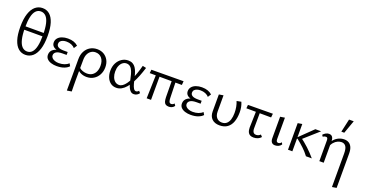

<svg xmlns="http://www.w3.org/2000/svg" viewBox="-39 -1598 5291 2774"><g transform="rotate(20 2606.0 -211.0)"><path d="M259 10Q197 10 151 -29Q105 -68 79.5 -146.5Q54 -225 54 -345Q54 -469 81 -550Q108 -631 156 -671Q204 -711 267 -711Q330 -711 375.5 -672.5Q421 -634 446 -555.5Q471 -477 471 -357Q471 -233 444.5 -151.5Q418 -70 370 -30Q322 10 259 10ZM267 -44Q312 -44 342.5 -76.5Q373 -109 388 -175Q403 -241 403 -343Q403 -452 386.5 -521.5Q370 -591 337.5 -624Q305 -657 259 -657Q215 -657 184 -625Q153 -593 137.5 -527.5Q122 -462 122 -358Q122 -250 139 -180.5Q156 -111 188.5 -77.5Q221 -44 267 -44ZM95 -326V-378H422V-326Z M739 8Q694 8 654.5 -4Q615 -16 591 -41Q567 -66 567 -105Q567 -161 614.5 -193Q662 -225 751 -225V-200Q703 -200 665.5 -210.5Q628 -221 606.5 -243Q585 -265 585 -301Q585 -338 607.5 -365.5Q630 -393 670.5 -408Q711 -423 761 -423Q813 -423 851.5 -409.5Q890 -396 918 -370L886 -321Q866 -346 832 -360Q798 -374 755 -374Q727 -374 703 -366Q679 -358 664.5 -342.5Q650 -327 650 -302Q650 -271 678 -254.5Q706 -238 761 -238H822V-193H761Q693 -193 663 -172.5Q633 -152 633 -119Q633 -97 649 -80Q665 -63 692.5 -53Q720 -43 755 -43Q801 -43 840 -56.5Q879 -70 903 -95L926 -57Q905 -31 857.5 -11.5Q810 8 739 8Z M1001 289Q1001 227 1001.5 165.5Q1002 104 1002 44Q1002 -16 1002 -76Q1002 -136 1002 -193Q1002 -264 1029.5 -315.5Q1057 -367 1104.5 -395Q1152 -423 1212 -423Q1271 -423 1315 -396.5Q1359 -370 1384 -324Q1409 -278 1409 -216Q1409 -153 1382.5 -102Q1356 -51 1308.5 -21.5Q1261 8 1200 8Q1151 8 1110 -11Q1069 -30 1047 -65L1066 -87Q1086 -65 1120.5 -53Q1155 -41 1188 -41Q1236 -41 1269 -63Q1302 -85 1319 -123.5Q1336 -162 1336 -212Q1336 -287 1299.5 -329.5Q1263 -372 1204 -372Q1166 -372 1136 -352Q1106 -332 1089 -295.5Q1072 -259 1072 -206Q1071 -142 1071 -88.5Q1071 -35 1070.5 12Q1070 59 1070 102.5Q1070 146 1070.5 189Q1071 232 1072 278Z M1656 8Q1606 8 1569.5 -18.5Q1533 -45 1513 -91.5Q1493 -138 1493 -195Q1493 -264 1520 -315Q1547 -366 1591.5 -394.5Q1636 -423 1688 -423Q1729 -423 1757 -407.5Q1785 -392 1803.5 -364.5Q1822 -337 1834.5 -301.5Q1847 -266 1855 -226Q1868 -170 1879.5 -129Q1891 -88 1906 -65Q1921 -42 1942 -42Q1952 -42 1963.5 -48Q1975 -54 1983 -65L2008 -37Q1996 -18 1974 -5Q1952 8 1926 8Q1897 8 1877 -10Q1857 -28 1843 -58Q1829 -88 1820 -125.5Q1811 -163 1802 -204Q1792 -254 1777 -292.5Q1762 -331 1738 -352.5Q1714 -374 1678 -374Q1648 -374 1621.5 -354.5Q1595 -335 1579 -298Q1563 -261 1563 -209Q1563 -162 1577.5 -124.5Q1592 -87 1618.5 -65.5Q1645 -44 1680 -44Q1707 -44 1733 -62Q1759 -80 1783.5 -113.5Q1808 -147 1830.5 -194Q1853 -241 1873 -298Q1893 -355 1910 -421L1965 -409Q1943 -338 1918.5 -275.5Q1894 -213 1865.5 -161Q1837 -109 1804.5 -71Q1772 -33 1735 -12.5Q1698 8 1656 8Z M2123 0 2135 -409H2191L2190 0ZM2040 -357 2046 -411 2540 -414 2535 -355ZM2380 -111 2377 -409H2434L2442 -121Q2443 -92 2447.5 -75Q2452 -58 2461 -51Q2470 -44 2482 -44Q2494 -44 2506.5 -50Q2519 -56 2528 -68L2548 -39Q2540 -25 2527.5 -15.5Q2515 -6 2498.5 -0.5Q2482 5 2462 5Q2431 5 2413 -8Q2395 -21 2388 -47Q2381 -73 2380 -111Z M2799 8Q2754 8 2714.5 -4Q2675 -16 2651 -41Q2627 -66 2627 -105Q2627 -161 2674.5 -193Q2722 -225 2811 -225V-200Q2763 -200 2725.5 -210.5Q2688 -221 2666.5 -243Q2645 -265 2645 -301Q2645 -338 2667.5 -365.5Q2690 -393 2730.5 -408Q2771 -423 2821 -423Q2873 -423 2911.5 -409.5Q2950 -396 2978 -370L2946 -321Q2926 -346 2892 -360Q2858 -374 2815 -374Q2787 -374 2763 -366Q2739 -358 2724.5 -342.5Q2710 -327 2710 -302Q2710 -271 2738 -254.5Q2766 -238 2821 -238H2882V-193H2821Q2753 -193 2723 -172.5Q2693 -152 2693 -119Q2693 -97 2709 -80Q2725 -63 2752.5 -53Q2780 -43 2815 -43Q2861 -43 2900 -56.5Q2939 -70 2963 -95L2986 -57Q2965 -31 2917.5 -11.5Q2870 8 2799 8Z M3243 8Q3169 8 3126.5 -33Q3084 -74 3084 -148V-409L3152 -420V-171Q3152 -110 3182 -76Q3212 -42 3263 -42Q3306 -42 3334 -66Q3362 -90 3375.5 -133Q3389 -176 3389 -234Q3389 -283 3381 -326Q3373 -369 3357 -408L3426 -421Q3442 -384 3449 -346.5Q3456 -309 3456 -268Q3456 -185 3433.5 -123Q3411 -61 3364 -26.5Q3317 8 3243 8Z M3526 -357 3531 -411 3913 -414 3907 -355ZM3666 -111 3674 -409H3732L3730 -121Q3730 -104 3734.5 -86Q3739 -68 3751.5 -56Q3764 -44 3788 -44Q3805 -44 3822.5 -51Q3840 -58 3853 -73L3880 -44Q3863 -22 3833 -8.5Q3803 5 3767 5Q3734 5 3713.5 -6Q3693 -17 3683 -35Q3673 -53 3669.5 -73.5Q3666 -94 3666 -111Z M4097 5Q4062 5 4044 -16.5Q4026 -38 4026 -80V-409L4096 -420V-91Q4096 -68 4104 -56Q4112 -44 4130 -44Q4142 -44 4154.5 -51Q4167 -58 4177 -71L4191 -43Q4177 -21 4152 -8Q4127 5 4097 5Z M4572 0Q4531 -55 4480 -103Q4429 -151 4372 -196H4357V-211L4566 -414H4655L4405 -192V-239Q4476 -187 4541 -127Q4606 -67 4662 0ZM4296 0V-409L4363 -420V0Z M5077 289V-225Q5077 -304 5053 -336Q5029 -368 4988 -368Q4959 -368 4928 -354Q4897 -340 4871.5 -310.5Q4846 -281 4831 -235L4800 -253Q4823 -310 4855.5 -346.5Q4888 -383 4928 -401Q4968 -419 5012 -419Q5050 -419 5080 -402Q5110 -385 5127.5 -347.5Q5145 -310 5145 -248V278ZM4778 0V-318Q4778 -328 4776 -338.5Q4774 -349 4768 -356.5Q4762 -364 4748 -364Q4737 -364 4725 -360Q4713 -356 4704 -347L4686 -372Q4703 -392 4727 -405.5Q4751 -419 4777 -419Q4804 -419 4818.5 -406.5Q4833 -394 4839 -375Q4845 -356 4845 -334V0ZM4931 -509 4976 -711H5048L4976 -509Z"/></g></svg>

Font: Ysabeau Office
Style: Regular
Weight: 400
Designer: Christian Thalmann (Catharsis Fonts)
Version: Version 2.001;gftools[0.9.30]; featfreeze: tnum,lnum,ss02